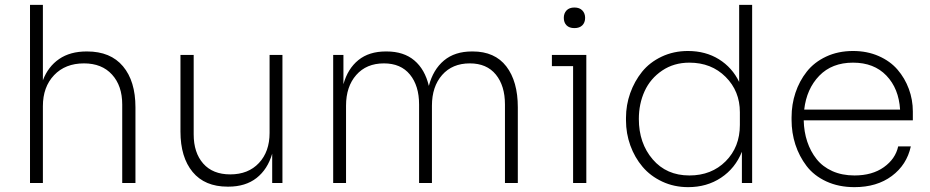

<svg xmlns="http://www.w3.org/2000/svg" viewBox="-20 -750 3811 787"><path d="M155.8 0H103V-730H155.8V-420.9Q177.2 -477.1 222.4 -508.1Q267.6 -539.1 335 -539.1H336.9Q433.1 -539.1 484.1 -478.3Q535.2 -417.5 535.2 -310.1V0H481V-321.8Q481 -398.4 439.2 -444.3Q397.5 -490.2 324.2 -490.2Q247.6 -490.2 201.7 -441.9Q155.8 -393.6 155.8 -314.9Z M916 15.1H913.1Q819.3 15.1 769.5 -45.2Q719.7 -105.5 719.7 -210.9V-524.9H773.9V-199.2Q773.9 -124 813 -79.6Q852.1 -35.2 923.8 -35.2Q997.6 -35.2 1041.3 -81.8Q1085 -128.4 1085 -205.1V-524.9H1137.7V0H1095.7V-120.1Q1077.1 -56.2 1031.7 -20.5Q986.3 15.1 916 15.1Z M1398.4 0H1345.7V-524.9H1387.7V-404.8Q1405.3 -468.3 1449 -503.7Q1492.7 -539.1 1561.5 -539.1H1564.5Q1634.8 -539.1 1678.2 -502.4Q1721.7 -465.8 1737.8 -397.9Q1755.4 -464.8 1799.8 -502Q1844.2 -539.1 1914.6 -539.1H1917.5Q2008.3 -539.1 2055.4 -477.8Q2102.5 -416.5 2102.5 -310.1V0H2049.8V-321.8Q2049.8 -398.4 2012.5 -444.3Q1975.1 -490.2 1905.8 -490.2Q1834 -490.2 1792.2 -442.6Q1750.5 -395 1750.5 -316.9V0H1697.8V-321.8Q1697.8 -398.4 1660.4 -444.3Q1623 -490.2 1553.7 -490.2Q1481.9 -490.2 1440.2 -442.6Q1398.4 -395 1398.4 -316.9Z M2291 -676.8Q2291 -695.3 2302.2 -707.3Q2313.5 -719.2 2334.5 -719.2Q2355.5 -719.2 2366.9 -707.3Q2378.4 -695.3 2378.4 -676.8Q2378.4 -657.7 2366.9 -646.2Q2355.5 -634.8 2334.5 -634.8Q2313.5 -634.8 2302.2 -646.2Q2291 -657.7 2291 -676.8ZM2383.3 0H2329.1V-479H2242.2V-524.9H2383.3Z M2800.8 17.1Q2743.2 17.1 2694.6 -5.6Q2646 -28.3 2613.8 -66.4Q2581.5 -104.5 2563.7 -153.8Q2545.9 -203.1 2545.9 -256.8V-267.1Q2545.9 -319.3 2563.2 -368.2Q2580.6 -417 2611.8 -455.8Q2643.1 -494.6 2692.1 -517.8Q2741.2 -541 2799.8 -541Q2872.1 -541 2926.8 -507.1Q2981.4 -473.1 3009.8 -414.1V-730H3063V0H3021V-127.9Q2993.7 -60.1 2935.5 -21.5Q2877.4 17.1 2800.8 17.1ZM2805.7 -30.8Q2896.5 -30.8 2954.6 -89.1Q3012.7 -147.5 3012.7 -237.8V-290Q3012.7 -376.5 2954.3 -434.8Q2896 -493.2 2805.7 -493.2Q2742.2 -493.2 2694.1 -460.7Q2646 -428.2 2622.3 -376.5Q2598.6 -324.7 2598.6 -262.2Q2598.6 -163.1 2655.3 -96.9Q2711.9 -30.8 2805.7 -30.8Z M3482.4 17.1Q3418 17.1 3367.2 -6.3Q3316.4 -29.8 3286.1 -69.6Q3255.9 -109.4 3240.2 -157.5Q3224.6 -205.6 3224.6 -258.8V-269Q3224.6 -321.8 3240.5 -369.6Q3256.3 -417.5 3286.9 -456.3Q3317.4 -495.1 3366.5 -518.1Q3415.5 -541 3476.6 -541Q3534.2 -541 3581.5 -520.3Q3628.9 -499.5 3658.9 -464.6Q3689 -429.7 3705.3 -385.5Q3721.7 -341.3 3721.7 -293V-256.8H3274.4Q3275.4 -210 3288.8 -169.7Q3302.2 -129.4 3327.1 -97.9Q3352.1 -66.4 3391.8 -48.6Q3431.6 -30.8 3482.4 -30.8Q3555.2 -30.8 3602.8 -64.7Q3650.4 -98.6 3661.6 -149.9H3713.4Q3696.8 -74.2 3635.5 -28.6Q3574.2 17.1 3482.4 17.1ZM3476.6 -493.2Q3390.1 -493.2 3338.1 -439.5Q3286.1 -385.7 3276.4 -300.8H3669.4Q3664.1 -387.2 3613.3 -440.2Q3562.5 -493.2 3476.6 -493.2Z"/></svg>

Font: Sora ExtraLight
Style: Regular
Weight: 200
Designer: Jonathan Barnbrook, Julián Moncada
Foundry: Barnbrook Fonts
Version: Version 2.000